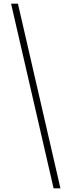

<svg xmlns="http://www.w3.org/2000/svg" viewBox="-20 -853 387 1039"><path d="M40 -833H77L307 166H270Z"/></svg>

Font: Noto Sans Devanagari ExtraCondensed ExtraLight
Style: Regular
Weight: 200
Width: 2
Designer: Jelle Bosma - Monotype Design Team
Foundry: Monotype Imaging Inc.
Version: Version 2.004; ttfautohint (v1.8.4.7-5d5b)